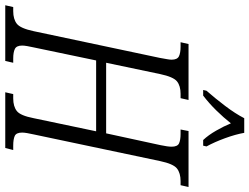

<svg xmlns="http://www.w3.org/2000/svg" viewBox="-152 -840 971 748"><g transform="rotate(90 334.0 -465.5)"><path d="M-20 0 -13 -31H3Q34 -31 52 -45Q70 -59 81 -111L185 -602Q188 -619 190 -630Q192 -641 192 -648Q192 -670 179 -676.5Q166 -683 141 -683H124L131 -714H349L342 -683H325Q294 -683 276.5 -669Q259 -655 248 -603L204 -393H479L525 -605Q528 -619 529.5 -630Q531 -641 531 -648Q531 -671 518 -677Q505 -683 481 -683H464L470 -714H688L681 -683H665Q634 -683 616 -669Q598 -655 587 -603L483 -110Q480 -97 478 -85Q476 -73 476 -66Q476 -43 489 -37Q502 -31 527 -31H544L536 0H319L326 -31H343Q374 -31 392 -45Q410 -59 420 -111L471 -354H195L144 -110Q141 -97 139 -85Q137 -73 137 -66Q137 -44 150 -37.5Q163 -31 188 -31H204L197 0ZM313 -784Q342 -817 372 -856.5Q402 -896 420 -931H477Q483 -897 498 -856Q513 -815 530 -784L527 -771H505Q486 -791 468.5 -821.5Q451 -852 440 -879Q417 -850 389.5 -822Q362 -794 332 -771H310Z"/></g></svg>

Font: Noto Serif ExtraCondensed Light
Style: Italic
Weight: 300
Width: 2
Italic angle: -12°
Designer: Monotype Design Team
Foundry: Monotype Imaging Inc.
Version: Version 2.014; ttfautohint (v1.8.4.7-5d5b)